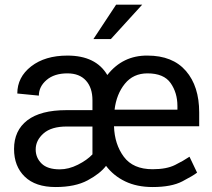

<svg xmlns="http://www.w3.org/2000/svg" viewBox="-20 -770 885 801"><path d="M802.2 -49.8Q786.1 -37.1 740.7 -13.4Q695.3 10.3 616.7 10.3Q551.3 10.3 502.4 -13.2Q453.6 -36.6 422.4 -78.1Q397.5 -45.4 345.5 -17.6Q293.5 10.3 211.9 10.3Q127.9 10.3 83.3 -33Q38.6 -76.2 38.6 -148.4Q38.6 -225.6 94 -268.1Q149.4 -310.5 257.3 -310.5H365.7V-351.6Q365.7 -403.8 338.6 -433.8Q311.5 -463.9 261.2 -463.9Q206.5 -463.9 174.3 -436.3Q142.1 -408.7 142.1 -371.1L52.2 -379.9Q52.2 -448.2 110.1 -493.2Q168 -538.1 261.2 -538.1Q379.9 -538.1 427.7 -457Q492.2 -539.1 595.2 -538.1Q700.2 -538.1 755.6 -474.1Q811 -410.2 811 -300.8V-243.2H455.6Q458 -168 496.6 -116Q535.2 -64 616.7 -64Q674.8 -64 710.4 -81.8Q746.1 -99.6 770.5 -116.2ZM595.2 -463.9Q536.1 -463.9 501 -420.7Q465.8 -377.4 458 -312.5H720.2V-327.6Q720.2 -382.8 691.9 -423.3Q663.6 -463.9 595.2 -463.9ZM229.5 -63.5Q266.6 -63.5 304.9 -82.8Q343.3 -102.1 365.7 -126V-242.2H258.3Q194.3 -242.2 161.6 -213.4Q128.9 -184.6 128.9 -146.5Q128.9 -111.8 153.6 -87.6Q178.2 -63.5 229.5 -63.5ZM369.6 -606.9 464.4 -750.5H573.2L442.4 -606.9Z"/></svg>

Font: Roboto21382017
Style: Regular
Weight: 400
Designer: Christian Robertson
Foundry: Google
Version: Version 2.138; 2017